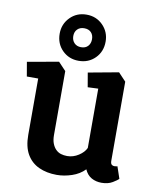

<svg xmlns="http://www.w3.org/2000/svg" viewBox="-82 -780 694 848"><g transform="rotate(10 265.5 -356.0)"><path d="M230 4Q185 4 150 -12Q115 -28 95.5 -61.5Q76 -95 76 -148V-401H25L14 -465L154 -490L188 -454V-167Q188 -145 194 -129.5Q200 -114 210 -104Q220 -94 233 -90Q246 -86 261 -86Q288 -86 312 -101.5Q336 -117 345 -137V-403L298 -401L287 -465L423 -490L457 -454V-100Q457 -87 462 -82.5Q467 -78 474 -78Q479 -78 483 -79Q487 -80 488 -80L506 -27Q500 -20 480 -8Q460 4 431 4Q406 4 386 -7Q366 -18 355 -43Q332 -19 297.5 -7.5Q263 4 230 4ZM135 -613Q135 -656 164.5 -686Q194 -716 238 -716Q282 -716 311.5 -686Q341 -656 341 -613Q341 -568 311.5 -538.5Q282 -509 238 -509Q194 -509 164.5 -538.5Q135 -568 135 -613ZM196 -613Q196 -594 207.5 -582Q219 -570 238 -570Q258 -570 269 -582Q280 -594 280 -613Q280 -632 269 -643.5Q258 -655 238 -655Q219 -655 207.5 -643.5Q196 -632 196 -613Z"/></g></svg>

Font: Kreon SemiBold
Style: Regular
Weight: 600
Designer: Julia Petretta
Foundry: Julia Petretta and Eli Heuer
Version: Version 2.002